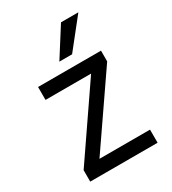

<svg xmlns="http://www.w3.org/2000/svg" viewBox="-176 -809 805 901"><g transform="rotate(-30 226.5 -358.0)"><path d="M409 0H44V-62L301 -437H54V-507H395V-449L135 -71H409ZM269 -560H200L299 -716H393Z"/></g></svg>

Font: Hind Siliguri
Style: Regular
Weight: 400
Designer: Jyotish Sonowal
Foundry: Indian Type Foundry
Version: Version 1.001;PS 1.0;hotconv 1.0.86;makeotf.lib2.5.63406; tt